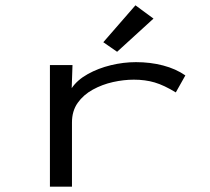

<svg xmlns="http://www.w3.org/2000/svg" viewBox="-20 -702 790 723"><path d="M168 1V-457H253L250 -370Q271 -401 310.5 -423Q350 -445 397.5 -456.5Q445 -468 492 -468Q546 -468 594 -455.5Q642 -443 678 -418L642 -354Q598 -381 562.5 -391.5Q527 -402 484 -402Q446 -402 405.5 -393Q365 -384 329.5 -364.5Q294 -345 272.5 -314.5Q251 -284 251 -241V1ZM421 -507 369 -543 490 -682 558 -632Z"/></svg>

Font: Inconsolata ExtraExpanded Thin
Style: Regular
Weight: 100
Width: 8
Monospace: yes
Designer: Raph Levien, Cyreal, Brenton Simpson
Foundry: Raph Levien, Cyreal, Google
Version: Version 3.100; ttfautohint (v1.8.4.7-5d5b)